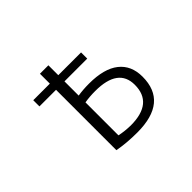

<svg xmlns="http://www.w3.org/2000/svg" viewBox="-143 -1003 1287 1287"><g transform="rotate(-45 500.0 -360.0)"><path d="M419.9 -378.9V-66.4Q469.7 -55.7 525.4 -54.7Q737.3 -54.7 737.3 -228.5Q737.3 -386.7 519.5 -386.7Q465.8 -386.7 419.9 -378.9ZM419.9 -443.4Q469.7 -451.2 525.4 -451.2Q668 -451.2 740.2 -394Q812.5 -336.9 812.5 -230.5Q812.5 9.8 522.5 9.8Q422.9 9.8 339.8 -5.9V-578.1H182.6V-636.7H339.8V-730.5H419.9V-636.7H635.7V-578.1H419.9Z"/></g></svg>

Font: GenEi Gothic M SemiLight
Style: Regular
Weight: 350
Designer: o_tamon (Modified); [Source Han Sans]
Ryoko NISHIZUKA  (kana & ideographs); Paul D. Hunt (Latin, Greek & Cyrillic); Wenl
Version: Version 1.1a;Original Version 1.004